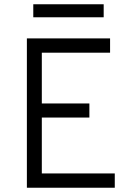

<svg xmlns="http://www.w3.org/2000/svg" viewBox="-20 -880 656 900"><path d="M106 -700H496V-633H176V-395H399V-329H176V-67H518V0H106ZM136 -860H466V-799H136Z"/></svg>

Font: Overpass Mono Light
Style: Regular
Weight: 300
Monospace: yes
Designer: Delve Withrington, Dave Bailey
Foundry: Delve Fonts
Version: Version 1.000;DELV;Overpass